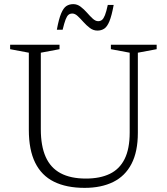

<svg xmlns="http://www.w3.org/2000/svg" viewBox="-20 -899 808 929"><path d="M607.5 -258V-644L516.5 -661V-682.5H738V-661L647 -644V-256.5Q647 -165 616.2 -106Q585.5 -47 527.8 -18.5Q470 10 389.5 10Q301.5 10 241.2 -19.8Q181 -49.5 150.2 -111.8Q119.5 -174 119.5 -270.5V-644L29 -661V-682.5H268V-661L177.5 -644V-274Q177.5 -193 201 -140Q224.5 -87 273 -61Q321.5 -35 395.5 -35Q464 -35 511.2 -57.8Q558.5 -80.5 583 -129.8Q607.5 -179 607.5 -258ZM530 -875Q520.5 -823 509.5 -796.2Q498.5 -769.5 484.2 -760.2Q470 -751 451.5 -751Q431.5 -751 415 -763.5Q398.5 -776 384 -792.2Q369.5 -808.5 356.2 -821Q343 -833.5 330 -833.5Q319 -833.5 311.5 -827.5Q304 -821.5 297.5 -804.8Q291 -788 283 -755H255Q264.5 -807 275.8 -833.8Q287 -860.5 301.2 -869.8Q315.5 -879 334.5 -879Q354 -879 370.2 -866.5Q386.5 -854 400.8 -837.8Q415 -821.5 428.5 -809Q442 -796.5 455 -796.5Q465.5 -796.5 473.2 -802.5Q481 -808.5 487.8 -825.5Q494.5 -842.5 501.5 -875Z"/></svg>

Font: Newsreader 14pt Light
Style: Regular
Weight: 300
Designer: Hugues Gentile
Foundry: Production Type
Version: Version 1.003